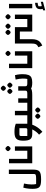

<svg xmlns="http://www.w3.org/2000/svg" viewBox="1960 -2854 1246 5207"><g transform="rotate(-90 2583.5 -251.0)"><path d="M317 240Q240 240 190.5 229.5Q141 219 113.5 193Q86 167 75.5 121Q65 75 65 4Q65 -38 68.5 -81Q72 -124 79.5 -165Q87 -206 97 -242L209 -224Q197 -169 190.5 -118Q184 -67 184 -20Q184 20 186.5 49.5Q189 79 195 105H352Q413 105 440.5 94.5Q468 84 468 52V-634H587V14Q587 81 576.5 125Q566 169 537.5 194.5Q509 220 456 230Q403 240 317 240Z M758 0V-630H878V-134H963V0ZM963 0V-134Q973 -134 978 -115.5Q983 -97 983 -67Q983 -36 978 -18Q973 0 963 0Z M963 0V-134H1161L1098 -71V-470H1217V0ZM963 0Q952 0 947.5 -18Q943 -36 943 -67Q943 -97 947.5 -115.5Q952 -134 963 -134ZM1158 -587Q1145 -587 1128.5 -599Q1112 -611 1100 -627.5Q1088 -644 1088 -657Q1088 -671 1100 -687Q1112 -703 1128.5 -715Q1145 -727 1158 -727Q1172 -727 1187.5 -715Q1203 -703 1215.5 -687Q1228 -671 1228 -657Q1228 -645 1215.5 -628Q1203 -611 1187 -599Q1171 -587 1158 -587Z M1780 0V-134H1925V0ZM1553 0Q1503 0 1468 -12.5Q1433 -25 1411.5 -53.5Q1390 -82 1380.5 -129.5Q1371 -177 1371 -245Q1371 -312 1383.5 -357.5Q1396 -403 1423 -430.5Q1450 -458 1495 -470Q1540 -482 1605 -482Q1676 -482 1727 -474.5Q1778 -467 1830 -447V-134L1766 0ZM1612 275 1534 185Q1572 155 1604 115.5Q1636 76 1660 33Q1684 -10 1697 -52.5Q1710 -95 1710 -134H1830Q1830 -83 1813.5 -27Q1797 29 1768 83Q1739 137 1699 186.5Q1659 236 1612 275ZM1498 -134H1668Q1692 -134 1701 -143.5Q1710 -153 1710 -178V-348H1550Q1519 -348 1508.5 -338.5Q1498 -329 1498 -302ZM1925 0V-134Q1935 -134 1940 -115.5Q1945 -97 1945 -67Q1945 -36 1940 -18Q1935 0 1925 0Z M2179 0V-134H2265V0ZM1925 0V-134H2123L2060 -71V-470H2179V0ZM1925 0Q1914 0 1909.5 -18Q1905 -36 1905 -67Q1905 -97 1909.5 -115.5Q1914 -134 1925 -134ZM2265 0V-134Q2275 -134 2280 -115.5Q2285 -97 2285 -67Q2285 -36 2280 -18Q2275 0 2265 0ZM2035 220Q2022 220 2005.5 208Q1989 196 1977 179.5Q1965 163 1965 150Q1965 136 1977 120Q1989 104 2005.5 92Q2022 80 2035 80Q2049 80 2064.5 92Q2080 104 2092.5 120Q2105 136 2105 150Q2105 162 2092.5 179Q2080 196 2064 208Q2048 220 2035 220ZM2202 220Q2189 220 2172.5 208Q2156 196 2144 179.5Q2132 163 2132 150Q2132 136 2144 120Q2156 104 2172.5 92Q2189 80 2202 80Q2216 80 2231.5 92Q2247 104 2259.5 120Q2272 136 2272 150Q2272 162 2259.5 179Q2247 196 2231 208Q2215 220 2202 220Z M2953 0Q2883 0 2839 -10Q2795 -20 2771 -44.5Q2747 -69 2737.5 -112.5Q2728 -156 2728 -223V-380H2847V-187Q2847 -155 2866 -144.5Q2885 -134 2923 -134H3046Q3051 -159 3053.5 -188.5Q3056 -218 3056 -257Q3056 -303 3048.5 -351.5Q3041 -400 3029 -451L3147 -469Q3156 -440 3162.5 -405Q3169 -370 3172 -333Q3175 -296 3175 -263Q3175 -161 3153 -103.5Q3131 -46 3082 -23Q3033 0 2953 0ZM2265 0V-134H2400V-380H2519V0ZM2519 0V-134H2652Q2691 -134 2709.5 -144.5Q2728 -155 2728 -187V-380H2847V-223Q2847 -156 2837.5 -112.5Q2828 -69 2803.5 -44.5Q2779 -20 2731.5 -10Q2684 0 2608 0ZM2265 0Q2254 0 2249.5 -18Q2245 -36 2245 -67Q2245 -97 2249.5 -115.5Q2254 -134 2265 -134ZM2710 -537Q2697 -537 2680.5 -549Q2664 -561 2652 -577.5Q2640 -594 2640 -607Q2640 -621 2652 -637Q2664 -653 2680.5 -665Q2697 -677 2710 -677Q2724 -677 2739.5 -665Q2755 -653 2767.5 -637Q2780 -621 2780 -607Q2780 -595 2767.5 -578Q2755 -561 2739 -549Q2723 -537 2710 -537ZM2877 -537Q2864 -537 2847.5 -549Q2831 -561 2819 -577.5Q2807 -594 2807 -607Q2807 -621 2819 -637Q2831 -653 2847.5 -665Q2864 -677 2877 -677Q2891 -677 2906.5 -665Q2922 -653 2934.5 -637Q2947 -621 2947 -607Q2947 -595 2934.5 -578Q2922 -561 2906 -549Q2890 -537 2877 -537ZM2793 -714Q2780 -714 2763.5 -726Q2747 -738 2735 -754.5Q2723 -771 2723 -784Q2723 -798 2735 -814Q2747 -830 2763.5 -842Q2780 -854 2793 -854Q2807 -854 2822.5 -842Q2838 -830 2850.5 -814Q2863 -798 2863 -784Q2863 -772 2850.5 -755Q2838 -738 2822 -726Q2806 -714 2793 -714Z M3338 0V-630H3458V-134H3543V0ZM3543 0V-134Q3553 -134 3558 -115.5Q3563 -97 3563 -67Q3563 -36 3558 -18Q3553 0 3543 0Z M3543 0V-134H3741L3678 -71V-470H3797V0ZM3543 0Q3532 0 3527.5 -18Q3523 -36 3523 -67Q3523 -97 3527.5 -115.5Q3532 -134 3543 -134ZM3738 -587Q3725 -587 3708.5 -599Q3692 -611 3680 -627.5Q3668 -644 3668 -657Q3668 -671 3680 -687Q3692 -703 3708.5 -715Q3725 -727 3738 -727Q3752 -727 3767.5 -715Q3783 -703 3795.5 -687Q3808 -671 3808 -657Q3808 -645 3795.5 -628Q3783 -611 3767 -599Q3751 -587 3738 -587Z M3951 272 3906 166Q3945 148 3966.5 127Q3988 106 3996.5 72.5Q4005 39 4005 -14V-470H4124V-14Q4124 62 4106.5 115.5Q4089 169 4051.5 207Q4014 245 3951 272ZM4123 -336V-470H4332V-336ZM4332 0V-470H4451V-134H4537V0ZM4537 0V-134Q4547 -134 4552 -115.5Q4557 -97 4557 -67Q4557 -36 4552 -18Q4547 0 4537 0ZM4309 -587Q4296 -587 4279.5 -599Q4263 -611 4251 -627.5Q4239 -644 4239 -657Q4239 -671 4251 -687Q4263 -703 4279.5 -715Q4296 -727 4309 -727Q4323 -727 4338.5 -715Q4354 -703 4366.5 -687Q4379 -671 4379 -657Q4379 -645 4366.5 -628Q4354 -611 4338 -599Q4322 -587 4309 -587ZM4476 -587Q4463 -587 4446.5 -599Q4430 -611 4418 -627.5Q4406 -644 4406 -657Q4406 -671 4418 -687Q4430 -703 4446.5 -715Q4463 -727 4476 -727Q4490 -727 4505.5 -715Q4521 -703 4533.5 -687Q4546 -671 4546 -657Q4546 -645 4533.5 -628Q4521 -611 4505 -599Q4489 -587 4476 -587Z M4537 0V-134H4735L4672 -71V-470H4791V0ZM4537 0Q4526 0 4521.5 -18Q4517 -36 4517 -67Q4517 -97 4521.5 -115.5Q4526 -134 4537 -134ZM4732 -587Q4719 -587 4702.5 -599Q4686 -611 4674 -627.5Q4662 -644 4662 -657Q4662 -671 4674 -687Q4686 -703 4702.5 -715Q4719 -727 4732 -727Q4746 -727 4761.5 -715Q4777 -703 4789.5 -687Q4802 -671 4802 -657Q4802 -645 4789.5 -628Q4777 -611 4761 -599Q4745 -587 4732 -587Z M4962 0V-630H5082V0ZM4906 352V294L4946 283Q4942 271 4939.5 256.5Q4937 242 4937 221Q4937 167 4958.5 137Q4980 107 5019.5 93.5Q5059 80 5111 77V146Q5086 148 5062 153Q5038 158 5016 168V234Q5016 250 5025 254.5Q5034 259 5056 253L5138 231V291Z"/></g></svg>

Font: Changa ExtraLight SemiBold
Style: Regular
Weight: 600
Version: Version 3.002; ttfautohint (v1.8.2)